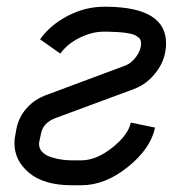

<svg xmlns="http://www.w3.org/2000/svg" viewBox="-20 -532 565 564"><path d="M394.5 -404.8Q394.5 -411.6 391.6 -416.7Q388.7 -421.9 379.4 -427.2Q370.1 -432.6 348.9 -435.5Q327.6 -438.5 294.9 -439H284.7Q250 -439 213.6 -420.9Q177.2 -402.8 157.2 -374.5L97.7 -416.5Q127.9 -459 179.4 -485.6Q231 -512.2 284.7 -512.2H294.9Q467.8 -510.3 467.8 -404.8Q467.8 -359.4 440.4 -322.3Q413.1 -285.2 373.5 -270.5L144 -185.5Q106.9 -171.9 100.6 -140.1L95.7 -117.2Q94.7 -113.3 94.7 -108.9Q94.7 -94.7 105 -84.7Q115.2 -74.7 131.6 -69.8Q147.9 -64.9 162.6 -63Q177.2 -61 191.4 -61H218.8Q262.7 -61 309.6 -98.1Q356.4 -135.3 364.3 -171.9L435.5 -157.2Q422.4 -95.2 355.5 -41.5Q288.6 12.2 218.8 12.2H191.4Q109.9 12.2 66.2 -23.7Q22.5 -59.6 22.5 -111.3Q22.5 -122.6 24.4 -131.8L28.3 -153.8Q35.2 -188.5 58.8 -214.8Q82.5 -241.2 118.7 -253.9L349.1 -339.8Q366.7 -346.7 380.6 -366.2Q394.5 -385.7 394.5 -404.8Z"/></svg>

Font: Anka/Coder Condensed
Style: Italic
Weight: 400
Width: 4
Italic angle: -12°
Monospace: yes
Version: Version 001.100